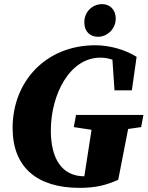

<svg xmlns="http://www.w3.org/2000/svg" viewBox="-20 -891 714 929"><path d="M41 -272C41 -79 162 18 365 18C446 18 495 4 552 -21L600 -267L663 -276L674 -335H348L337 -276L423 -263C414 -202 404 -142 395 -83L388 -38C277 -38 226 -127 226 -259C226 -435 318 -612 465 -612C486 -612 505 -609 524 -602L534 -454H618L641 -616C583 -652 509 -672 441 -672C202 -672 41 -497 41 -272ZM454 -713C498 -713 540 -750 540 -801C540 -842 514 -871 474 -871C428 -871 388 -835 388 -783C388 -738 416 -713 454 -713Z"/></svg>

Font: Source Serif Pro Black
Style: Italic
Weight: 900
Italic angle: -12°
Designer: Frank Grießhammer
Foundry: Adobe Systems Incorporated
Version: Version 3.001;hotconv 1.0.111;makeotfexe 2.5.65597